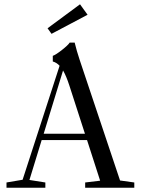

<svg xmlns="http://www.w3.org/2000/svg" viewBox="-20 -875 656 895"><path d="M220.2 -717.3 201.7 -743.2 353 -855 388.2 -806.2ZM10.3 0V-24.4L85.4 -37.1L257.8 -568.4Q244.6 -583 226.1 -588.4V-614.7Q240.2 -619.6 268.8 -642.1Q297.4 -664.6 304.7 -676.3H328.1Q337.4 -637.7 351.1 -596.7L539.6 -33.7L606 -24.4V0H377V-24.4L446.8 -32.7L385.7 -222.2H174.3L117.2 -36.1L191.4 -24.4V0ZM303.2 -476.6Q288.6 -521.5 273.9 -546.4L183.6 -251.5H376Z"/></svg>

Font: Elstob 18pt
Style: Regular
Weight: 400
Designer: Peter S. Baker
Version: Version 1.015